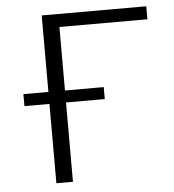

<svg xmlns="http://www.w3.org/2000/svg" viewBox="-49 -704 681 750"><g transform="rotate(-5 291.5 -329.0)"><path d="M207 -607V-358H359V-311H207V0H142V-311H44V-358H142V-658H552V-607Z"/></g></svg>

Font: Ysabeau Semilight
Style: Regular
Weight: 300
Designer: Christian Thalmann (Catharsis Fonts)
Version: Version 0.003